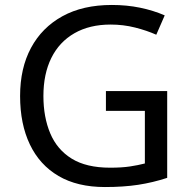

<svg xmlns="http://www.w3.org/2000/svg" viewBox="-20 -744 768 774"><path d="M407 -377H654V-27Q596 -8 537 1Q478 10 403 10Q292 10 216 -34.5Q140 -79 100.5 -161.5Q61 -244 61 -357Q61 -469 105 -551Q149 -633 231.5 -678.5Q314 -724 431 -724Q491 -724 544.5 -713Q598 -702 644 -682L610 -604Q572 -621 524.5 -633Q477 -645 426 -645Q341 -645 280 -610Q219 -575 187 -510.5Q155 -446 155 -357Q155 -272 182.5 -206.5Q210 -141 269 -104.5Q328 -68 424 -68Q471 -68 504 -73Q537 -78 564 -85V-297H407Z"/></svg>

Font: Noto Sans Ol Chiki
Style: Regular
Weight: 400
Designer: Monotype Design Team, Lewis McGuffie
Foundry: Monotype Imaging Inc.
Version: Version 2.003